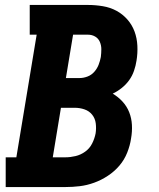

<svg xmlns="http://www.w3.org/2000/svg" viewBox="-20 -755 640 775"><path d="M3 0V-120H46L128 -615H100V-735H335Q365 -735 395 -730Q425 -725 450 -711.5Q475 -698 494 -676.5Q513 -655 523 -628Q533 -601 534.5 -570.5Q536 -540 531 -510Q528 -490 521 -469.5Q514 -449 501.5 -431.5Q489 -414 471.5 -400Q454 -386 435 -377Q457 -364 474.5 -345Q492 -326 501.5 -302Q511 -278 512.5 -251Q514 -224 509 -196Q505 -168 493.5 -139Q482 -110 462 -86.5Q442 -63 415.5 -45.5Q389 -28 360 -17.5Q331 -7 302 -3.5Q273 0 244 0ZM246 -440H302Q317 -440 333 -446Q349 -452 360.5 -465Q372 -478 378 -493.5Q384 -509 387 -525Q389 -541 389 -556.5Q389 -572 383 -586Q377 -600 364 -607.5Q351 -615 335 -615H275ZM193 -120H244Q264 -120 285 -125Q306 -130 324 -143Q342 -156 352 -176Q362 -196 366 -217Q369 -237 366.5 -257Q364 -277 352 -292Q340 -307 321 -313.5Q302 -320 281 -320H226Z"/></svg>

Font: Iosevka Etoile Heavy Oblique
Style: Regular
Weight: 900
Italic angle: -9°
Designer: Belleve Invis
Foundry: Belleve Invis
Version: Version 15.5.2; ttfautohint (v1.8.4)